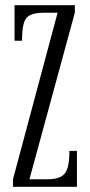

<svg xmlns="http://www.w3.org/2000/svg" viewBox="-20 -720 348 740"><path d="M30 0V-29L202 -671H151.5Q113 -671 94.8 -661Q76.5 -651 70.8 -627.2Q65 -603.5 65 -563H36V-700H268.5V-671.5L93.5 -29H163Q197.5 -29 215.8 -39.5Q234 -50 240.8 -74Q247.5 -98 247.5 -138.5H276.5V0Z"/></svg>

Font: Imbue 24pt Light
Style: Regular
Weight: 300
Designer: Tyler Finck
Foundry: Etcetera Type Company
Version: Version 1.102